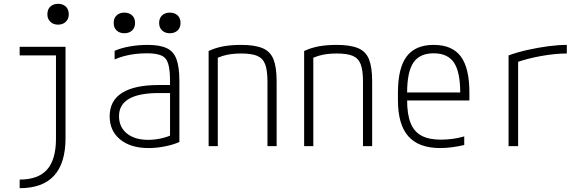

<svg xmlns="http://www.w3.org/2000/svg" viewBox="-20 -765 3040 1005"><path d="M83 175Q180 175 226.5 122.5Q273 70 273 -39V-475H83V-520H323V-42Q323 89 263 154.5Q203 220 83 220ZM284 -636Q259 -636 243.5 -651Q228 -666 228 -690Q228 -716 243.5 -730.5Q259 -745 284 -745Q309 -745 324.5 -730.5Q340 -716 340 -690Q340 -666 324.5 -651Q309 -636 284 -636Z M758 10Q664 10 609 -35Q554 -80 554 -156Q554 -238 619 -279Q684 -320 812 -320H894V-278H812Q603 -278 603 -157Q603 -100 644 -66.5Q685 -33 756 -33Q792 -33 827.5 -41.5Q863 -50 887 -63L870 -31V-339Q870 -399 860.5 -431Q851 -463 824.5 -474.5Q798 -486 749 -486Q718 -486 688.5 -482.5Q659 -479 632 -472Q605 -465 580 -454V-499Q614 -514 659.5 -522Q705 -530 753 -530Q816 -530 852.5 -513Q889 -496 904 -454.5Q919 -413 919 -340V-22Q889 -8 844.5 1Q800 10 758 10ZM631 -591Q606 -591 590.5 -605.5Q575 -620 575 -645Q575 -670 590.5 -684.5Q606 -699 631 -699Q656 -699 671.5 -684.5Q687 -670 687 -645Q687 -620 671.5 -605.5Q656 -591 631 -591ZM869 -591Q844 -591 828.5 -605.5Q813 -620 813 -645Q813 -670 828.5 -684.5Q844 -699 869 -699Q894 -699 909.5 -684.5Q925 -670 925 -645Q925 -620 909.5 -605.5Q894 -591 869 -591Z M1072 -498Q1108 -515 1149 -522.5Q1190 -530 1242 -530Q1313 -530 1354 -513Q1395 -496 1411.5 -454.5Q1428 -413 1428 -340V0H1380V-338Q1380 -397 1368 -428.5Q1356 -460 1326.5 -472.5Q1297 -485 1242 -485Q1215 -485 1191.5 -482Q1168 -479 1146.5 -472.5Q1125 -466 1102 -454L1120 -486V0H1072Z M1572 -498Q1608 -515 1649 -522.5Q1690 -530 1742 -530Q1813 -530 1854 -513Q1895 -496 1911.5 -454.5Q1928 -413 1928 -340V0H1880V-338Q1880 -397 1868 -428.5Q1856 -460 1826.5 -472.5Q1797 -485 1742 -485Q1715 -485 1691.5 -482Q1668 -479 1646.5 -472.5Q1625 -466 1602 -454L1620 -486V0H1572Z M2284 10Q2172 10 2117.5 -51.5Q2063 -113 2063 -240V-280Q2063 -409 2108.5 -469.5Q2154 -530 2250 -530Q2347 -530 2392 -469.5Q2437 -409 2437 -280V-239H2087V-281H2403L2389 -265V-279Q2389 -389 2356 -437.5Q2323 -486 2250 -486Q2177 -486 2144 -437.5Q2111 -389 2111 -279V-241Q2111 -167 2129 -121.5Q2147 -76 2186 -55Q2225 -34 2287 -34Q2317 -34 2348 -38Q2379 -42 2410 -51V-6Q2381 1 2348 5.5Q2315 10 2284 10Z M2642 -475Q2689 -492 2743 -504Q2797 -516 2850 -523Q2903 -530 2947 -530V-485Q2887 -485 2813.5 -472Q2740 -459 2679 -437L2692 -462V0H2642Z"/></svg>

Font: M PLUS 1 Code Light
Style: Regular
Weight: 300
Designer: Coji Morishita
Foundry: UNDERFOREST DESIGN
Version: Version 1.002